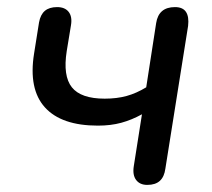

<svg xmlns="http://www.w3.org/2000/svg" viewBox="-20 -514 597 541"><path d="M395 7Q374 7 363.5 -7Q353 -21 357 -46L380 -192Q351 -176 321.5 -168Q292 -160 256 -160Q153 -160 106.5 -211.5Q60 -263 76 -363L90 -451Q94 -473 106.5 -483.5Q119 -494 141 -494Q163 -494 173.5 -480.5Q184 -467 180 -443L168 -370Q157 -300 182.5 -268Q208 -236 275 -236Q309 -236 336.5 -243.5Q364 -251 392 -268L420 -449Q427 -494 473 -494Q495 -494 504 -480.5Q513 -467 510 -441L446 -39Q443 -16 430.5 -4.5Q418 7 395 7Z"/></svg>

Font: Nunito Medium
Style: Italic
Weight: 500
Designer: Vernon Adams
Foundry: Vernon Adams
Version: Version 3.601